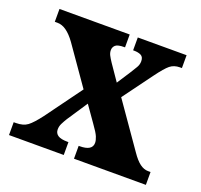

<svg xmlns="http://www.w3.org/2000/svg" viewBox="-99 -647 792 758"><g transform="rotate(20 296.5 -268.0)"><path d="M11 0V-54H20Q51 -54 69 -67.5Q87 -81 115 -118L226 -270L115 -429Q77 -482 40 -482H28V-536H323V-482H320Q292 -482 283 -473.5Q274 -465 274 -453Q274 -442 279 -432Q284 -422 294 -407L340 -340L377 -397Q387 -413 394.5 -425.5Q402 -438 402 -452Q402 -470 390.5 -476Q379 -482 361 -482H357V-536H562V-482H554Q529 -482 512.5 -468.5Q496 -455 468 -417L376 -292L505 -107Q524 -79 541 -66.5Q558 -54 575 -54H586V0H284V-54H288Q341 -54 341 -87Q341 -98 335 -112.5Q329 -127 308 -156L261 -223L204 -137Q196 -124 190 -112Q184 -100 184 -87Q184 -71 196.5 -62.5Q209 -54 238 -54H241V0Z"/></g></svg>

Font: Noto Serif Thai Condensed ExtraBold
Style: Regular
Weight: 800
Width: 3
Designer: Monotype Design Team
Foundry: Monotype Imaging Inc.
Version: Version 2.002; ttfautohint (v1.8.4.7-5d5b)